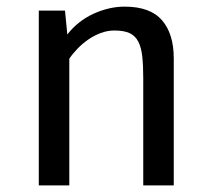

<svg xmlns="http://www.w3.org/2000/svg" viewBox="-20 -559 640 579"><path d="M97 0V-527H176L183 -455Q215 -496 262 -517.5Q309 -539 356 -539Q433 -539 468.5 -498Q504 -457 504 -383V0H412V-323Q412 -362 409 -389Q406 -416 397 -433.5Q388 -451 371 -459Q354 -467 325 -467Q304 -467 284 -459.5Q264 -452 246.5 -440Q229 -428 214 -412.5Q199 -397 189 -382V0Z"/></svg>

Font: Wlorlttqgufhjawjgtejqphaquk
Style: Regular
Weight: 400
Monospace: yes
Designer: Carrois Corporate & Edenspiekermann
Foundry: Carrois Corporate GbR & Edenspiekermann AG
Version: Version 2.001